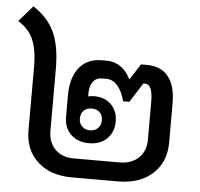

<svg xmlns="http://www.w3.org/2000/svg" viewBox="-59 -763 850 816"><g transform="rotate(5 366.0 -355.0)"><path d="M676 -351V-184Q676 -100 621 -50Q566 0 473 0H277Q185 0 130.5 -50Q76 -100 76 -183V-453Q76 -528 56.5 -571.5Q37 -615 -8 -642L51 -710Q115 -668 142 -609Q169 -550 169 -453V-190Q169 -140 198.5 -110.5Q228 -81 277 -81H472Q524 -81 554.5 -110Q585 -139 585 -188V-351Q585 -424 552 -424H545L492 -341H466Q455 -383 434.5 -406.5Q414 -430 388 -430H369Q343 -430 329.5 -411.5Q316 -393 316 -361V-349Q328 -352 342 -352Q387 -352 414.5 -324.5Q442 -297 442 -253Q442 -207 413 -179Q384 -151 336 -151Q289 -151 259.5 -179Q230 -207 230 -253V-345Q230 -422 264.5 -464.5Q299 -507 360 -507H382Q415 -507 441.5 -488.5Q468 -470 484 -436L528 -504H553Q613 -504 644.5 -465Q676 -426 676 -351ZM336 -299Q315 -299 302 -286.5Q289 -274 289 -253Q289 -232 302 -219Q315 -206 336 -206Q357 -206 370 -219Q383 -232 383 -253Q383 -274 370 -286.5Q357 -299 336 -299Z"/></g></svg>

Font: Bai Jamjuree Medium
Style: Regular
Weight: 500
Version: Version 1.000; ttfautohint (v1.6)